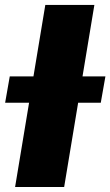

<svg xmlns="http://www.w3.org/2000/svg" viewBox="-56 -747 441 767"><path d="M321 -727.3 200.3 0H4.3L125 -727.3ZM-35.5 -336.6 -17 -441.8H365.1L346.6 -336.6Z"/></svg>

Font: Inter UI Black
Style: Italic
Weight: 900
Italic angle: -9.39999°
Designer: Rasmus Andersson
Foundry: rsms
Version: 3.2;8d6f07862